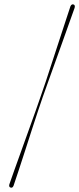

<svg xmlns="http://www.w3.org/2000/svg" viewBox="-20 -747 363 880"><path d="M176 -302.5Q167.5 -278.5 154.5 -239.2Q141.5 -200 126.2 -153Q111 -106 95.5 -57.8Q80 -9.5 66 32.8Q52 75 42 104.5Q37 116 28 112.5Q19.5 109.5 23 97.5Q31.5 72.5 46 32.2Q60.5 -8 77.5 -55.5Q94.5 -103 111.8 -151Q129 -199 143.5 -239.5Q158 -280 166.5 -305.5Q176 -331.5 189.8 -373.2Q203.5 -415 219.5 -464Q235.5 -513 251.5 -561.8Q267.5 -610.5 281 -651.8Q294.5 -693 303 -718.5Q308.5 -729.5 317 -726.5Q325.5 -723.5 322 -711Q311.5 -681.5 296.2 -638.8Q281 -596 263.8 -547.8Q246.5 -499.5 229.5 -452.2Q212.5 -405 198.5 -365.8Q184.5 -326.5 176 -302.5Z"/></svg>

Font: Fraunces 144pt
Style: Bold
Weight: 700
Version: Version 1.000;[b76b70a41]